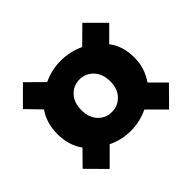

<svg xmlns="http://www.w3.org/2000/svg" viewBox="-140 -820 889 889"><g transform="rotate(-45 304.5 -376.0)"><path d="M22 -181 91 -251Q53 -304 53 -377Q53 -450 90 -502L22 -572L110 -660L190 -581Q244 -607 304 -607Q333 -607 363 -600.5Q393 -594 419 -581L499 -660L587 -572L517 -502Q556 -451 556 -377Q556 -339 545.5 -308Q535 -277 517 -251L587 -181L499 -92L418 -173Q363 -147 304 -147Q245 -147 191 -173L110 -92ZM304 -271Q344 -271 371.5 -299.5Q399 -328 399 -377Q399 -426 371.5 -455Q344 -484 304 -484Q264 -484 237 -455Q210 -426 210 -377Q210 -328 237 -299.5Q264 -271 304 -271Z"/></g></svg>

Font: Kinto Sans Black
Style: Regular
Weight: 900
Designer: Authors: Ryoko NISHIZUKA  (kana & ideographs); Paul D. Hunt (Latin, Greek & Cyrillic); Wenlong ZHANG  (bopomofo); Sandol
Foundry: Adobe Systems Incorporated, ookami Inc.
Version: Version 0.001